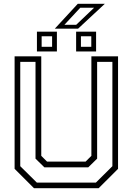

<svg xmlns="http://www.w3.org/2000/svg" viewBox="-20 -999 704 1019"><path d="M160.5 0 57.5 -103V-700H199V-172L229.5 -141.5H434.5L465 -172V-700H606.5V-103L503.5 0ZM175.5 -30H489L576.5 -117V-670.5H495.5V-157L448.5 -111H215.5L168.5 -157V-670.5H87.5V-117ZM384 -726V-831H490V-726ZM176 -726V-831H282V-726ZM201 -750.5H256.5V-806.5H201ZM409.5 -750.5H464.5V-806.5H409.5ZM271 -847 393 -979H536.5L394.5 -847ZM322 -867.5H384.5L479.5 -958H406Z"/></svg>

Font: Tourney Thin Light
Style: Regular
Weight: 300
Version: Version 1.015